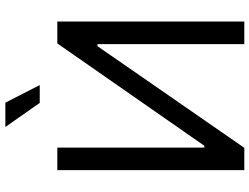

<svg xmlns="http://www.w3.org/2000/svg" viewBox="-132 -838 970 747"><g transform="rotate(-90 353.5 -465.0)"><path d="M64.5 -727.5H152.3V-155.3H159.2L557.6 -727.5H642.6V0H554.7V-571.3H546.9L151.4 0H64.5ZM395.5 -795.9H326.2L232.4 -929.7H327.1Z"/></g></svg>

Font: Inter Tight
Style: Regular
Weight: 400
Designer: Rasmus Andersson
Foundry: rsms
Version: Version 3.002